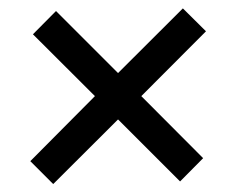

<svg xmlns="http://www.w3.org/2000/svg" viewBox="-20 -539 574 467"><path d="M109.4 -91.3 53.7 -147 210.9 -305.2 60.1 -455.6 116.2 -512.2 267.1 -361.3 424.8 -518.6 481 -462.9 323.7 -305.2 474.1 -154.3 418 -97.7 267.1 -248.5Z"/></svg>

Font: Acari Sans SemiBold
Style: Regular
Weight: 600
Designer: Alfredo Marco Pradil and Stefan Peev
Foundry: Hanken Design Co.
Version: Version 1.045;January 11, 2019;FontCreator 11.5.0.2425 64-bi